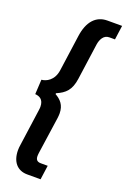

<svg xmlns="http://www.w3.org/2000/svg" viewBox="-184 -799 728 1105"><g transform="rotate(20 180.0 -247.0)"><path d="M139.5 248.5H221.5L233.5 161.5H191C166 161.5 159 147.5 159 128C159 121 160 113.5 161 105.5L193 -116.5C194 -126.5 195 -135 195 -144C195 -196 169 -222.5 134.5 -242L136 -247.5C188.5 -270 218 -298 228 -369L259 -591C263.5 -620 278.5 -654.5 313.5 -654.5H348.5L360.5 -741.5H271C200 -741.5 156.5 -690.5 144 -601L113 -379C103.5 -314 57.5 -293.5 30 -291.5L25 -201.5C49 -200 78 -189.5 78 -142.5C78 -136 77 -129 76 -121L45 101C43 112.5 42 124 42 135C42 204.5 77.5 248.5 139.5 248.5Z"/></g></svg>

Font: HK Grotesk ExtraBold
Style: Italic
Weight: 800
Italic angle: -16°
Designer: Alfredo Marco Pradil
Foundry: Hanken Design Co.
Version: Version 3.001;FEAKit 1.0